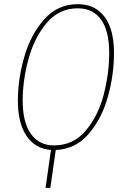

<svg xmlns="http://www.w3.org/2000/svg" viewBox="-20 -711 611 923"><path d="M248 10 222 192H199L225 10Q149 4 107.5 -57.5Q66 -119 66 -228Q66 -330 96.5 -437Q127 -544 192 -617.5Q257 -691 354 -691Q437 -691 482.5 -630.5Q528 -570 528 -455Q528 -353 499 -247.5Q470 -142 407 -68Q344 6 248 10ZM505 -456Q505 -562 466 -616.5Q427 -671 354 -671Q263 -671 203.5 -599.5Q144 -528 116.5 -425.5Q89 -323 89 -228Q89 -123 128.5 -67.5Q168 -12 239 -12Q333 -12 393 -84Q453 -156 479 -258Q505 -360 505 -456Z"/></svg>

Font: Fira Sans Extra Condensed Thin
Style: Italic
Weight: 250
Width: 3
Italic angle: -8°
Designer: Carrois Corporate & Edenspiekermann AG
Foundry: Carrois Corporate GbR & Edenspiekermann AG
Version: Version 4.203